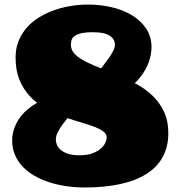

<svg xmlns="http://www.w3.org/2000/svg" viewBox="-20 -810 785 841"><path d="M483.4 -613.8Q483.4 -638.7 460 -653.8Q436.5 -668.9 388.2 -668.9Q354.5 -668.9 335 -664.1Q315.4 -659.2 305.7 -651.4Q295.9 -643.6 293.2 -633.5Q290.5 -623.5 290.5 -613.8Q290.5 -589.8 308.8 -572Q327.1 -554.2 357.2 -539.1Q387.2 -523.9 425.5 -509.5Q463.9 -495.1 503.9 -478Q543.9 -460.9 582.3 -439.5Q620.6 -418 650.6 -388.4Q680.7 -358.9 699 -319.3Q717.3 -279.8 717.3 -227.1Q717.3 -166 692.1 -121.1Q667 -76.2 619.6 -46.9Q572.3 -17.6 504.4 -3.2Q436.5 11.2 351.6 11.2Q311 11.2 271.5 5.6Q231.9 0 196.5 -11.5Q161.1 -22.9 131.1 -40Q101.1 -57.1 79.3 -80.1Q57.6 -103 45.4 -131.6Q33.2 -160.2 33.2 -194.8Q33.2 -232.4 51 -268.3Q68.8 -304.2 102.1 -332Q135.3 -359.9 181.9 -377Q228.5 -394 286.6 -394Q295.4 -394 304.4 -392.6Q313.5 -391.1 320.8 -388.7Q328.1 -386.2 332.8 -383.3Q337.4 -380.4 337.4 -377.9Q337.4 -370.6 329.1 -358.4Q320.8 -346.2 308.1 -331.1Q295.4 -315.9 281 -298.8Q266.6 -281.7 253.9 -264.4Q241.2 -247.1 232.9 -230.2Q224.6 -213.4 224.6 -199.2Q224.6 -187 229.7 -174.8Q234.9 -162.6 247.1 -152.6Q259.3 -142.6 278.8 -136.2Q298.3 -129.9 327.1 -129.9Q361.8 -129.9 384.8 -138.4Q407.7 -147 421.6 -159.2Q435.5 -171.4 441.4 -184.8Q447.3 -198.2 447.3 -208Q447.3 -224.6 430.2 -236.1Q413.1 -247.6 385 -257.6Q356.9 -267.6 321 -278.1Q285.2 -288.6 247.8 -303Q210.4 -317.4 174.6 -337.9Q138.7 -358.4 110.6 -388.7Q82.5 -418.9 65.4 -460.2Q48.3 -501.5 48.3 -558.1Q48.3 -597.2 61 -629.4Q73.7 -661.6 96.2 -687.5Q118.7 -713.4 149.2 -732.7Q179.7 -752 215.1 -764.6Q250.5 -777.3 289.1 -783.7Q327.6 -790 366.2 -790Q419.4 -790 469.5 -778.3Q519.5 -766.6 558.1 -743.2Q596.7 -719.7 620.1 -684.8Q643.6 -649.9 643.6 -604Q643.6 -564.5 626.5 -525.1Q609.4 -485.8 579.1 -454.6Q548.8 -423.3 506.8 -404.1Q464.8 -384.8 414.6 -384.8Q394.5 -384.8 382.6 -394.5Q370.6 -404.3 370.6 -426.8Q370.6 -436 378.9 -450.2Q387.2 -464.4 399.9 -481Q412.6 -497.6 427 -515.9Q441.4 -534.2 454.1 -551.8Q466.8 -569.3 475.1 -585.4Q483.4 -601.6 483.4 -613.8Z"/></svg>

Font: Corben
Style: Bold
Weight: 700
Designer: vernon adams
Foundry: vernon adams
Version: Version 1.101; ttfautohint (v1.6)